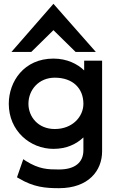

<svg xmlns="http://www.w3.org/2000/svg" viewBox="-20 -789 592 1006"><path d="M144 -517 260 -631 376 -517H482L260 -769L40 -517ZM129 -245C129 -319 184 -382 267 -382C363 -382 417 -325 417 -245C417 -179 361 -113 267 -113C179 -113 129 -178 129 -245ZM26 -245C26 -104 137 -9 260 -9C329 -9 380 -34 417 -69V-2C417 62 373 99 289 99C231 99 185 98 115 54L102 45L69 140L78 145C156 192 219 197 289 197C444 197 515 105 515 4V-471H421V-420C386 -454 331 -482 260 -482C106 -482 26 -362 26 -245Z"/></svg>

Font: Charger
Style: ExBd
Weight: 400
Designer: Jasper
Foundry: Cannot Into Space Fonts
Version: Version 0.99